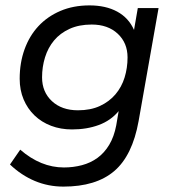

<svg xmlns="http://www.w3.org/2000/svg" viewBox="-20 -500 647 712"><path d="M247 -20Q205 -20 169.5 -33.5Q134 -47 108 -72Q82 -97 67.5 -131.5Q53 -166 53 -208Q53 -267 71 -317Q89 -367 122.5 -403Q156 -439 204 -459.5Q252 -480 312 -480Q372 -480 414.5 -457Q457 -434 477 -389L491 -470H568L494 -51Q471 77 403.5 134.5Q336 192 215 192Q159 192 109 171Q59 150 17 110L55 55Q131 121 217 121Q252 121 284 112.5Q316 104 341.5 85.5Q367 67 385 37Q403 7 411 -35L420 -88Q391 -53 346.5 -36.5Q302 -20 247 -20ZM269 -91Q316 -91 350.5 -107Q385 -123 408 -150Q431 -177 442 -212.5Q453 -248 453 -287Q453 -341 416.5 -375Q380 -409 320 -409Q273 -409 238 -393Q203 -377 180.5 -350Q158 -323 147 -287.5Q136 -252 136 -213Q136 -159 172.5 -125Q209 -91 269 -91Z"/></svg>

Font: Celebes
Style: Italic
Weight: 400
Italic angle: -10°
Designer: Anugrah Pasau
Foundry: Lafontype
Version: Version 1.000; ttfautohint (v1.8.4)